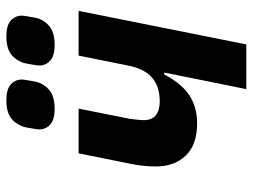

<svg xmlns="http://www.w3.org/2000/svg" viewBox="-115 -676 791 601"><g transform="rotate(-90 280.5 -375.5)"><path d="M302 0 354 -257H348Q320 -203 283 -178.5Q246 -154 195 -154Q128 -154 94 -189.5Q60 -225 60 -283Q60 -303 62 -322Q64 -341 67 -356L101 -525H241L209 -364Q208 -355 206.5 -343Q205 -331 205 -320Q205 -296 220 -283.5Q235 -271 263 -271Q287 -271 305.5 -277Q324 -283 338 -295Q352 -307 361.5 -326Q371 -345 376 -371L407 -525H547L442 0ZM241 -600Q206 -600 191 -614Q176 -628 176 -648Q176 -653 177.5 -662Q179 -671 182 -688Q187 -714 206.5 -732.5Q226 -751 267 -751Q302 -751 317 -737Q332 -723 332 -703Q332 -698 330.5 -689Q329 -680 326 -663Q322 -638 302 -619Q282 -600 241 -600ZM441 -600Q406 -600 391 -614Q376 -628 376 -648Q376 -653 377.5 -662Q379 -671 382 -688Q387 -714 406.5 -732.5Q426 -751 467 -751Q502 -751 517 -737Q532 -723 532 -703Q532 -698 530.5 -689Q529 -680 526 -663Q522 -638 502 -619Q482 -600 441 -600Z"/></g></svg>

Font: IBM Plex Sans
Style: Italic
Weight: 400
Italic angle: -11.31°
Designer: Mike Abbink, Paul van der Laan, Pieter van Rosmalen
Foundry: Bold Monday
Version: Version 3.201